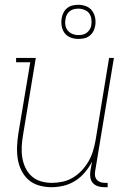

<svg xmlns="http://www.w3.org/2000/svg" viewBox="-20 -771 540 799"><path d="M194 8Q168 8 143 1Q118 -6 99.5 -22Q81 -38 69.5 -61Q58 -84 54 -109Q50 -134 51 -160.5Q52 -187 56 -213L106 -512H47V-530H129L76 -210Q72 -187 70.5 -163Q69 -139 72.5 -116.5Q76 -94 85.5 -73.5Q95 -53 111.5 -38Q128 -23 150 -16.5Q172 -10 196 -10Q218 -10 241 -15Q264 -20 284.5 -32.5Q305 -45 321.5 -63Q338 -81 349.5 -101.5Q361 -122 367.5 -144Q374 -166 378 -189L434 -530H454L376 -59Q374 -49 375.5 -39.5Q377 -30 383 -23Q389 -16 398 -13Q407 -10 417 -10H428V8H414Q400 8 387.5 4Q375 0 366.5 -9.5Q358 -19 356 -32Q354 -45 356 -59L363 -98Q351 -75 333.5 -54Q316 -33 293 -18.5Q270 -4 244.5 2Q219 8 194 8ZM306 -609Q289 -609 273.5 -615Q258 -621 248.5 -634Q239 -647 236.5 -663.5Q234 -680 237 -697Q239 -709 245 -720Q251 -731 261 -738.5Q271 -746 283 -748.5Q295 -751 306 -751Q323 -751 338.5 -745Q354 -739 363.5 -726Q373 -713 376 -696.5Q379 -680 376 -663Q374 -651 368 -640Q362 -629 352 -621.5Q342 -614 330 -611.5Q318 -609 306 -609ZM306 -625Q315 -625 324.5 -627Q334 -629 341.5 -635Q349 -641 354 -649.5Q359 -658 360 -667Q362 -680 360 -693Q358 -706 351 -715.5Q344 -725 331.5 -730Q319 -735 306 -735Q297 -735 288 -733Q279 -731 271 -725Q263 -719 258.5 -710.5Q254 -702 253 -693Q250 -680 252 -667Q254 -654 261.5 -644.5Q269 -635 281 -630Q293 -625 306 -625Z"/></svg>

Font: Iosevka Slab Thin
Style: Italic
Weight: 100
Italic angle: -9°
Monospace: yes
Designer: Belleve Invis
Foundry: Belleve Invis
Version: Version 11.1.1; ttfautohint (v1.8.3)